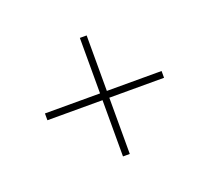

<svg xmlns="http://www.w3.org/2000/svg" viewBox="-68 -588 520 478"><g transform="rotate(-20 192.5 -349.0)"><path d="M347 -341H202V-192H184V-341H38V-359H184V-506H202V-359H347Z"/></g></svg>

Font: Bebas Neue Light
Style: Regular
Weight: 300
Designer: Ryoichi Tsunekawa
Foundry: Ryoichi Tsunekawa
Version: Version 001.003; ttfautohint (v1.5.65-e2d9)